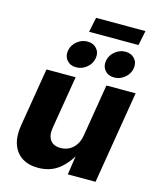

<svg xmlns="http://www.w3.org/2000/svg" viewBox="-130 -982 888 1080"><g transform="rotate(15 314.0 -442.5)"><path d="M195.3 7.8Q138.7 7.8 100.8 -17.3Q63 -42.5 47.6 -88.6Q32.2 -134.8 42.5 -196.8L99.1 -539.1H269L217.8 -230.5Q210.4 -184.6 229.2 -158.7Q248 -132.8 289.6 -132.8Q316.9 -132.8 339.4 -144.8Q361.8 -156.7 377.2 -179.4Q392.6 -202.1 397.9 -234.4L448.2 -539.1H618.2L529.3 0H367.7L388.2 -137.7H399.4Q367.2 -71.8 317.4 -32Q267.6 7.8 195.3 7.8ZM477.5 -593.8Q443.4 -593.8 423.8 -616.5Q404.3 -639.2 409.7 -672.4Q415 -705.1 442.4 -727.8Q469.7 -750.5 503.4 -750.5Q537.6 -750.5 557.4 -727.8Q577.1 -705.1 571.8 -672.4Q566.4 -639.2 539.1 -616.5Q511.7 -593.8 477.5 -593.8ZM256.3 -593.8Q222.2 -593.8 202.6 -616.5Q183.1 -639.2 188.5 -672.4Q193.8 -705.1 221.2 -727.8Q248.5 -750.5 282.2 -750.5Q316.4 -750.5 336.2 -727.8Q356 -705.1 350.6 -672.4Q345.2 -639.2 317.9 -616.5Q290.5 -593.8 256.3 -593.8ZM581.1 -891.6 563.5 -805.7H275.9L293.5 -891.6Z"/></g></svg>

Font: Inter 18pt ExtraBold
Style: Italic
Weight: 800
Italic angle: -9.3988°
Designer: Rasmus Andersson
Foundry: rsms
Version: Version 4.001;git-66647c0bb